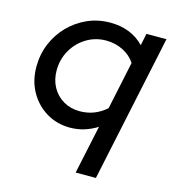

<svg xmlns="http://www.w3.org/2000/svg" viewBox="-108 -605 811 899"><g transform="rotate(15 298.0 -156.0)"><path d="M341 204 391 -31Q361 -12 328 -2Q295 8 260 8Q196 8 145 -23Q94 -54 64.5 -107Q35 -160 35 -227Q35 -287 56.5 -339Q78 -391 117 -431Q156 -471 207 -493.5Q258 -516 317 -516Q418 -516 481 -451L493 -509H590L439 204ZM284 -78Q357 -78 412 -127L461 -359Q441 -391 403 -410.5Q365 -430 320 -430Q268 -430 225 -404Q182 -378 156.5 -333.5Q131 -289 131 -235Q131 -190 150.5 -154.5Q170 -119 205 -98.5Q240 -78 284 -78Z"/></g></svg>

Font: Red Hat Display Medium
Style: Italic
Weight: 500
Italic angle: -12°
Designer: Pentagram, MCKL
Foundry: Pentagram, MCKL
Version: Version 1.023; ttfautohint (v1.8.3)